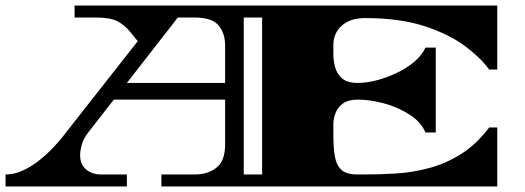

<svg xmlns="http://www.w3.org/2000/svg" viewBox="-34 -670 1887 690"><path d="M-14 0V-43Q19 -43 51 -58.5Q83 -74 110.5 -96.5Q138 -119 159 -141.5Q180 -164 192 -179.5Q204 -195 204 -195L461 -522L436 -553Q414 -580 388 -593.5Q362 -607 313 -607H234V-650H1753V-420H1724Q1692 -464 1634 -506.5Q1576 -549 1488.5 -577Q1401 -605 1277 -605Q1225 -605 1194.5 -578Q1164 -551 1164 -508V-474Q1164 -454 1170 -430Q1176 -406 1194.5 -389Q1213 -372 1252 -372Q1285 -372 1322 -382Q1359 -392 1394 -409Q1429 -426 1456 -449Q1483 -472 1495 -499H1532V-194H1495Q1479 -232 1437.5 -258.5Q1396 -285 1346 -298.5Q1296 -312 1252 -312Q1218 -312 1199 -298.5Q1180 -285 1172 -264.5Q1164 -244 1164 -223V-187Q1164 -143 1169 -110.5Q1174 -78 1192 -60.5Q1210 -43 1250 -43H1275Q1329 -43 1388.5 -46.5Q1448 -50 1508 -66Q1568 -82 1623 -116.5Q1678 -151 1724 -212H1753V0H546V-43H666Q712 -43 743.5 -67Q775 -91 775 -151V-312H375L283 -194Q266 -172 260 -150.5Q254 -129 254 -112Q254 -79 275.5 -61Q297 -43 329 -43H422V0ZM666 -607H605L422 -372H775V-507Q775 -551 751 -579Q727 -607 666 -607ZM842 -43H908V-607H842Z"/></svg>

Font: Diplomata SC
Style: Regular
Weight: 400
Designer: Eduardo Rodriguez Tunni
Foundry: Eduardo Rodriguez Tunni
Version: Version 1.002; ttfautohint (v1.8.4.7-5d5b);gftools[0.9.23]